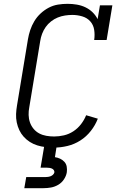

<svg xmlns="http://www.w3.org/2000/svg" viewBox="-20 -763 640 1003"><path d="M263 8Q240 8 218 5.5Q196 3 175 -3.5Q154 -10 136 -21.5Q118 -33 104 -48.5Q90 -64 81 -83Q72 -102 67.5 -123.5Q63 -145 64 -167.5Q65 -190 69 -213L126 -558Q130 -582 138 -606Q146 -630 159.5 -652.5Q173 -675 192.5 -693Q212 -711 235 -723Q258 -735 283 -739Q308 -743 333 -743Q357 -743 381 -739Q405 -735 426 -725Q447 -715 463.5 -699Q480 -683 490 -663L502 -735H567L537 -554H472Q476 -581 472 -607Q468 -633 451.5 -651.5Q435 -670 409.5 -677.5Q384 -685 358 -685Q339 -685 319.5 -682Q300 -679 281.5 -671.5Q263 -664 246.5 -651Q230 -638 218.5 -621.5Q207 -605 200 -586.5Q193 -568 190 -548L133 -203Q129 -183 129.5 -162.5Q130 -142 136.5 -123.5Q143 -105 155.5 -90Q168 -75 185 -66Q202 -57 222 -53.5Q242 -50 263 -50Q288 -50 314 -56Q340 -62 363 -77Q386 -92 403 -114Q420 -136 430 -161L491 -143Q478 -109 454.5 -79Q431 -49 399.5 -29Q368 -9 332.5 -0.5Q297 8 263 8ZM107 220 117 162H217Q224 162 231 161Q238 160 244.5 157.5Q251 155 256.5 150Q262 145 264 138Q264 138 264 138Q264 138 264 138Q265 131 261 125.5Q257 120 251 117.5Q245 115 238.5 114Q232 113 225 113H192L211 0H276L267 58Q281 60 294 66Q307 72 316.5 82.5Q326 93 328.5 107.5Q331 122 329 137Q326 156 314 174Q302 192 284 202.5Q266 213 246.5 216.5Q227 220 207 220Z"/></svg>

Font: Iosevka Slab Light Extended
Style: Italic
Weight: 300
Width: 7
Italic angle: -9°
Monospace: yes
Designer: Belleve Invis
Foundry: Belleve Invis
Version: Version 11.1.0; ttfautohint (v1.8.3)